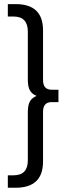

<svg xmlns="http://www.w3.org/2000/svg" viewBox="-20 -852 358 927"><path d="M262.2 -358.9H228.9Q187.8 -358.9 187.8 -312.2V-72.2Q187.8 54.4 55.6 54.4H17.8V-5.6H45.6Q114.4 -5.6 114.4 -77.8V-311.1Q114.4 -344.4 124.4 -362.2Q134.4 -380 156.7 -388.9Q134.4 -397.8 124.4 -415.6Q114.4 -433.3 114.4 -466.7V-698.9Q114.4 -772.2 45.6 -772.2H17.8V-832.2H55.6Q187.8 -832.2 187.8 -705.6V-465.6Q187.8 -418.9 228.9 -418.9H262.2Z"/></svg>

Font: Paperlogy 4 Regular
Style: Regular
Weight: 400
Designer: redesigned by Lee Juim, glyphs from Gmarket Sans & Montserrat
Foundry: PT&
Version: Version 1.001